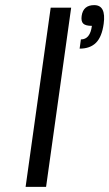

<svg xmlns="http://www.w3.org/2000/svg" viewBox="-20 -730 427 750"><path d="M80 0 178 -700H258L160 0ZM299 -668Q305 -710 348 -710Q395 -710 385 -637Q378 -586 355 -563Q332 -540 291 -540L296 -576Q332 -576 339 -629Q314 -629 305 -638Q296 -647 299 -668Z"/></svg>

Font: Fivo Sans Modern
Style: Italic
Weight: 400
Designer: Alexander Slobzheninov
Foundry: Alexander Slobzheninov
Version: 1.0